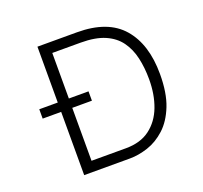

<svg xmlns="http://www.w3.org/2000/svg" viewBox="-116 -794 980 927"><g transform="rotate(-20 374.0 -330.0)"><path d="M165 0V-325H70V-373H165V-660H368Q526 -660 601 -573.5Q676 -487 676 -334Q676 -237 650.5 -172.5Q625 -108 583.5 -70Q542 -32 493.5 -16Q445 0 400 0ZM323 -325H222V-53H399Q474 -53 522.5 -89.5Q571 -126 594.5 -188Q618 -250 618 -328Q618 -387 606.5 -438Q595 -489 567.5 -527Q540 -565 491.5 -586Q443 -607 368 -607H222V-373H323Z"/></g></svg>

Font: Bricolage Grotesque 10pt ExtraLight
Style: Regular
Weight: 200
Designer: Mathieu Triay
Foundry: Atelier Triay
Version: Version 1.000; ttfautohint (v1.8.4.7-5d5b);gftools[0.9.32]